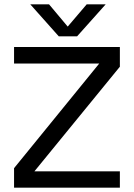

<svg xmlns="http://www.w3.org/2000/svg" viewBox="-20 -868 619 888"><path d="M336.6 -700 468.9 -848.1H381.1L293.2 -745L206.7 -848.1H119.9L251.8 -700ZM45 -650.5V-574.1H438.9L45 -90.2V0H534.4V-75.5H139.1L534.4 -559.5V-650.5Z"/></svg>

Font: Overused Grotesk Light
Style: Regular
Weight: 300
Designer: RandomMaerks
Version: Version 0.005